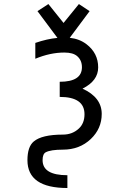

<svg xmlns="http://www.w3.org/2000/svg" viewBox="-20 -733 626 953"><path d="M155.3 -520Q213.4 -540 265.1 -544.9L166 -677.7L220.2 -712.9L295.4 -619.1L371.6 -712.9L424.8 -677.7L326.2 -545.4Q375 -540 409.7 -513.2Q467.3 -468.8 467.3 -398.4Q467.3 -332 389.6 -293Q484.9 -249.5 484.9 -167.5Q484.9 -94.7 430.7 -43Q375 9.8 292 9.8Q231.9 9.8 207 22.9Q191.4 31.2 191.4 62Q191.4 136.7 314.5 136.7V200.2Q116.2 200.2 116.2 62Q116.2 -4.4 147.5 -30.8Q188 -64.9 292 -64.9Q339.4 -64.9 371.6 -95.2Q399.4 -121.1 399.4 -166Q399.4 -252 276.4 -252V-327.1Q386.7 -327.1 386.7 -399.4Q386.7 -433.6 363.3 -454.1Q342.8 -472.2 299.3 -472.2Q229.5 -472.2 155.3 -441.4Z"/></svg>

Font: Consola Mono
Style: Book
Weight: 400
Monospace: yes
Version: Version 2.001